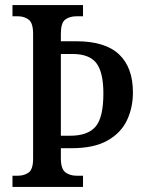

<svg xmlns="http://www.w3.org/2000/svg" viewBox="-20 -734 572 754"><path d="M29 0V-44H51Q75 -44 92.5 -56.5Q110 -69 110 -111V-601Q110 -644 92.5 -657Q75 -670 51 -670H29V-714H306V-670H280Q253 -670 236 -657Q219 -644 219 -601V-572H279Q393 -572 447.5 -520.5Q502 -469 502 -371Q502 -311 478.5 -261.5Q455 -212 402 -182Q349 -152 261 -152H219V-113Q219 -71 236.5 -57.5Q254 -44 280 -44H306V0ZM256 -201Q325 -201 355.5 -237Q386 -273 386 -367Q386 -450 358.5 -486Q331 -522 265 -522H219V-201Z"/></svg>

Font: Noto Serif Lao Condensed Medium
Style: Regular
Weight: 500
Width: 3
Designer: Monotype Design Team
Foundry: Monotype Imaging Inc.
Version: Version 2.003; ttfautohint (v1.8.4.7-5d5b)